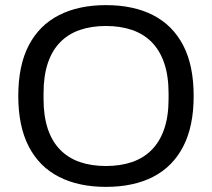

<svg xmlns="http://www.w3.org/2000/svg" viewBox="-20 -718 828 750"><path d="M393.8 12Q287.2 12 210.4 -27.2Q133.5 -66.4 92.5 -145.4Q51.4 -224.4 51.4 -343Q51.4 -462.6 92.5 -541.1Q133.5 -619.6 210.4 -658.8Q287.2 -698 393.8 -698Q501.3 -698 577.9 -658.8Q654.5 -619.6 695.5 -541.1Q736.5 -462.6 736.5 -343Q736.5 -224.4 695.5 -145.4Q654.5 -66.4 577.9 -27.2Q501.3 12 393.8 12ZM393.8 -69.5Q450.4 -69.5 495.6 -85Q540.8 -100.4 572.7 -132.7Q604.5 -164.9 621.5 -214.4Q638.5 -263.9 638.5 -331.9V-353Q638.5 -421.6 621.5 -471.3Q604.5 -521.1 572.7 -553.3Q540.8 -585.6 495.6 -601Q450.4 -616.5 393.8 -616.5Q337.2 -616.5 292.1 -601Q247.1 -585.6 215.3 -553.3Q183.5 -521.1 166.8 -471.3Q150.1 -421.6 150.1 -353V-331.9Q150.1 -263.9 166.8 -214.4Q183.5 -164.9 215.3 -132.7Q247.1 -100.4 292.1 -85Q337.2 -69.5 393.8 -69.5Z"/></svg>

Font: Archivo SemiBold
Style: Regular
Weight: 600
Designer: Hector Gatti
Foundry: Omnibus-Type
Version: Version 2.001